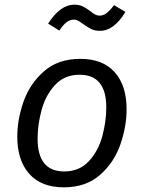

<svg xmlns="http://www.w3.org/2000/svg" viewBox="-20 -790 616 822"><path d="M54 -205Q54 -279 81 -355.5Q108 -432 168.5 -485Q229 -538 324 -538Q420 -538 471 -481Q522 -424 522 -322Q522 -249 495.5 -172Q469 -95 408.5 -41.5Q348 12 253 12Q157 12 105.5 -45.5Q54 -103 54 -205ZM435 -330Q435 -470 321 -470Q256 -470 215.5 -426Q175 -382 158 -319Q141 -256 141 -196Q141 -56 255 -56Q320 -56 360.5 -100Q401 -144 418 -207Q435 -270 435 -330ZM336 -687Q321 -698 313.5 -702Q306 -706 297 -706Q279 -706 264.5 -694.5Q250 -683 234 -659L186 -689Q238 -770 298 -770Q319 -770 334.5 -762.5Q350 -755 367 -742Q379 -732 388 -727.5Q397 -723 406 -723Q422 -723 436.5 -734Q451 -745 468 -768L517 -739Q468 -658 408 -658Q386 -658 371 -665.5Q356 -673 336 -687Z"/></svg>

Font: Fira Sans TEST Book
Style: Italic
Weight: 350
Italic angle: -8°
Designer: Carrois Corporate & Edenspiekermann AG
Foundry: Carrois Corporate GbR & Edenspiekermann AG
Version: Version 4.201